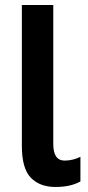

<svg xmlns="http://www.w3.org/2000/svg" viewBox="-20 -734 349 764"><path d="M201 10Q138 10 102.5 -27Q67 -64 67 -153V-714H192V-161Q192 -95 237 -95Q254 -95 270 -99Q286 -103 300 -110V-12Q261 10 201 10Z"/></svg>

Font: Avrile Sans Condensed SemiBold
Style: Regular
Weight: 600
Width: 3
Designer: Monotype Design Team
Foundry: Monotype Imaging Inc.
Version: Version 2.001;September 10, 2019;FontCreator 11.5.0.2425 64-